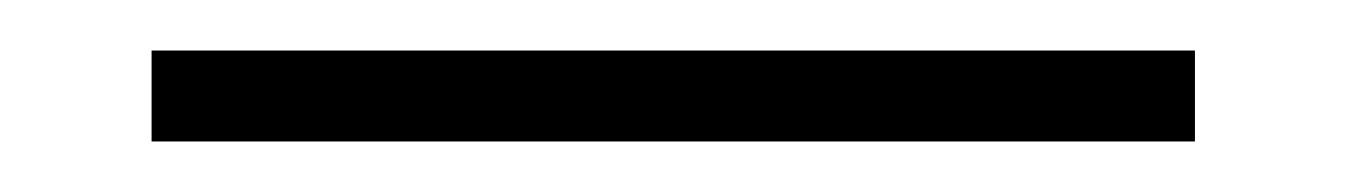

<svg xmlns="http://www.w3.org/2000/svg" viewBox="-20 76 533 76"><path d="M40 96H453V132H40Z"/></svg>

Font: Inknut Antiqua Light
Style: Regular
Weight: 300
Designer: Claus Eggers Sørensen
Foundry: Claus Eggers Sørensen
Version: Version 1.003; ttfautohint (v1.8.2) -l 8 -r 50 -G 200 -x 14 